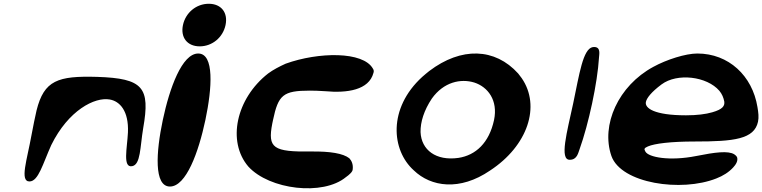

<svg xmlns="http://www.w3.org/2000/svg" viewBox="-20 -955 4046 1019"><path d="M147 -237C124 -108 83 9 137 8C184 7 207 -85 252 -185C343 -370 483 -441 562 -427C616 -418 664 -366 659 -252C655 -169 630 -64 681 -73C727 -81 723 -174 740 -275C778 -491 740 -539 496 -547C287 -553 214 -529 174 -369C165 -332 157 -288 147 -237Z M882 35C968 35 1034 -148 1070 -318C1106 -488 1118 -671 1032 -671C946 -671 880 -488 844 -318C808 -148 796 35 882 35ZM1040 -709C1106 -709 1163 -756 1177 -822C1191 -888 1154 -935 1088 -935C1022 -935 965 -888 951 -822C937 -756 974 -709 1040 -709Z M1298 -71C1410 52 1694 86 1816 -15C1824 -21 1834 -28 1840 -35C1846 -41 1852 -49 1852 -57C1855 -85 1845 -103 1834 -115C1801 -141 1732 -152 1634 -151C1429 -148 1400 -169 1425 -299C1426 -305 1428 -312 1429 -318C1457 -451 1482 -474 1625 -474C1648 -474 1675 -473 1705 -471C1823 -460 1938 -477 1962 -568C1965 -576 1964 -584 1959 -591C1907 -683 1671 -680 1496 -617C1463 -602 1430 -585 1403 -565C1233 -432 1184 -204 1298 -71Z M2221 -547C2038 -380 2057 -158 2176 -51C2267 37 2420 60 2581 -50C2781 -181 2851 -392 2749 -540C2743 -548 2736 -557 2730 -565C2607 -701 2428 -707 2258 -578C2246 -568 2233 -558 2221 -547ZM2272 -432C2335 -520 2425 -539 2497 -517C2569 -494 2624 -423 2602 -318C2576 -197 2505 -131 2413 -117C2294 -100 2216 -159 2212 -254C2211 -307 2230 -369 2272 -432Z M3022 -406C2989 -253 2948 -106 3004 -107C3044 -107 3049 -146 3056 -163C3104 -297 3151 -515 3159 -649C3159 -663 3173 -711 3126 -705C3074 -696 3055 -563 3022 -406Z M3782 -8C3818 -22 3848 -41 3871 -66C3885 -81 3898 -101 3892 -120C3889 -127 3883 -132 3877 -136C3845 -156 3775 -147 3675 -127C3534 -99 3421 -120 3405 -151C3397 -165 3399 -169 3419 -178C3454 -193 3539 -204 3668 -204C3875 -204 3983 -216 4003 -309C4008 -333 4005 -358 4000 -387C3973 -553 3847 -671 3681 -671C3619 -671 3518 -639 3447 -600C3262 -500 3168 -292 3225 -127C3277 19 3596 66 3782 -8ZM3798 -473C3812 -456 3820 -437 3824 -416C3827 -393 3816 -375 3760 -359C3726 -349 3678 -343 3621 -343C3450 -343 3401 -382 3408 -414C3412 -434 3436 -466 3491 -507C3574 -569 3732 -550 3798 -473Z"/></svg>

Font: Venom Sans
Style: BdObl
Weight: 700
Version: Version 1.001